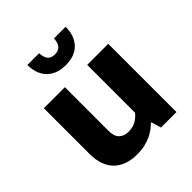

<svg xmlns="http://www.w3.org/2000/svg" viewBox="-193 -817 955 955"><g transform="rotate(-45 284.5 -339.5)"><path d="M363 -480H511V0H402L387 -52H383Q373 -42 359 -31Q345 -20 325.5 -10.5Q306 -1 281 5Q256 11 224 11Q146 11 102 -32Q58 -75 58 -159V-480H206V-171Q206 -134 224.5 -116.5Q243 -99 272 -99Q307 -99 329.5 -113.5Q352 -128 363 -144ZM235 -690Q236 -662 247.5 -646Q259 -630 287 -630Q337 -630 339 -690H421Q421 -627 386.5 -590.5Q352 -554 287 -554Q251 -554 225.5 -565Q200 -576 183.5 -595Q167 -614 159.5 -638.5Q152 -663 152 -690Z"/></g></svg>

Font: Ek Mukta ExtraBold
Style: Regular
Weight: 800
Designer: Girish Dalvi and Yashodeep Gholap
Foundry: Ek Type
Version: Version 2.538;PS 1.002;hotconv 16.6.51;makeotf.lib2.5.65220;